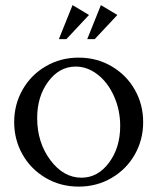

<svg xmlns="http://www.w3.org/2000/svg" viewBox="-20 -711 602 734"><path d="M66.2 -120.4Q34.2 -176.8 34.2 -244.1Q34.2 -311.5 66.2 -367.9Q98.1 -424.3 154.8 -457.5Q211.4 -490.7 280.8 -490.7Q350.1 -490.7 406.7 -457.5Q463.4 -424.3 495.4 -367.9Q527.3 -311.5 527.3 -244.1Q527.3 -176.8 495.4 -120.4Q463.4 -64 406.7 -30.8Q350.1 2.4 280.8 2.4Q211.4 2.4 154.8 -30.8Q98.1 -64 66.2 -120.4ZM269.5 -456.5Q207 -456.5 164.6 -399.4Q122.1 -342.3 122.1 -259.8Q122.1 -166.5 172.4 -99.1Q222.7 -31.7 291.5 -31.7Q354 -31.7 396.7 -89.1Q439.5 -146.5 439.5 -229.5Q439.5 -290 416 -342.8Q392.6 -395.5 353.3 -426Q314 -456.5 269.5 -456.5ZM342.3 -561.5H313.5L365.7 -691.4L428.7 -653.8ZM233.9 -561.5H205.1L257.3 -691.4L320.3 -653.8Z"/></svg>

Font: Flanker
Style: Regular
Weight: 400
Designer: Flanker
Foundry: Flanker
Version: Version 2.027